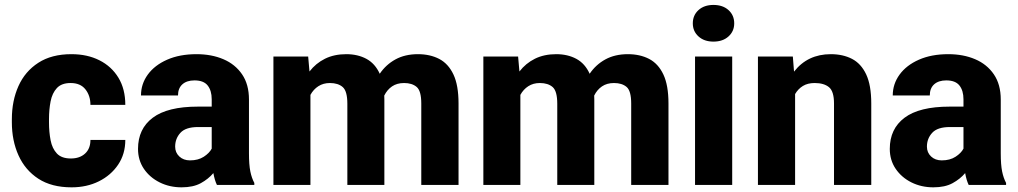

<svg xmlns="http://www.w3.org/2000/svg" viewBox="-20 -761 4187 790"><path d="M271.5 -108.9Q308.1 -108.9 330.1 -129.2Q352.1 -149.4 352.1 -185.1H495.6Q495.6 -127.4 466.1 -83.5Q436.5 -39.6 386.7 -14.9Q336.9 9.8 274.4 9.8Q192.4 9.8 137.9 -25.6Q83.5 -61 56.2 -121.6Q28.8 -182.1 28.8 -257.8V-270.5Q28.8 -346.2 55.9 -406.7Q83 -467.3 137.7 -502.7Q192.4 -538.1 273.9 -538.1Q339.4 -538.1 389.2 -512.9Q439 -487.8 467.3 -441.2Q495.6 -394.5 495.6 -329.6H352.1Q352.1 -367.2 331.5 -393.3Q311 -419.4 270.5 -419.4Q233.4 -419.4 214.1 -398.7Q194.8 -377.9 188.2 -344Q181.6 -310.1 181.6 -270.5V-257.8Q181.6 -217.8 188.2 -183.8Q194.8 -149.9 214.1 -129.4Q233.4 -108.9 271.5 -108.9Z M872.6 0Q863.3 -19 857.9 -48.8Q837.4 -24.4 806.2 -7.3Q774.9 9.8 727.1 9.8Q677.7 9.8 637 -10.5Q596.2 -30.8 572 -66.4Q547.9 -102.1 547.9 -148.4Q547.9 -231 608.6 -276.6Q669.4 -322.3 793.9 -322.3H851.1V-352.5Q851.1 -388.2 834.5 -409.2Q817.9 -430.2 780.3 -430.2Q748.5 -430.2 730.5 -414.1Q712.4 -397.9 712.4 -368.2H560.1Q560.1 -415.5 588.1 -454.1Q616.2 -492.7 667.7 -515.4Q719.2 -538.1 788.6 -538.1Q850.6 -538.1 899.2 -517.3Q947.8 -496.6 976.1 -455.1Q1004.4 -413.6 1004.4 -351.6V-130.4Q1004.4 -83 1010 -55.7Q1015.6 -28.3 1026.4 -8.3V0ZM761.7 -101.1Q795.4 -101.1 818.4 -116Q841.3 -130.9 851.1 -149.4V-238.3H795.4Q744.1 -238.3 722.4 -214.6Q700.7 -190.9 700.7 -157.7Q700.7 -133.3 717.8 -117.2Q734.9 -101.1 761.7 -101.1Z M1337.4 -419.4Q1310.1 -419.4 1289.8 -406.2Q1269.5 -393.1 1257.3 -370.6V0H1105V-528.3H1248L1253.4 -466.8Q1279.3 -500.5 1317.1 -519.3Q1355 -538.1 1404.8 -538.1Q1452.1 -538.1 1487.8 -518.8Q1523.4 -499.5 1542.5 -457.5Q1567.9 -495.1 1607.2 -516.6Q1646.5 -538.1 1699.7 -538.1Q1749.5 -538.1 1787.1 -518.6Q1824.7 -499 1845.7 -454.6Q1866.7 -410.2 1866.7 -335V0H1713.4V-335Q1713.4 -387.2 1694.3 -403.3Q1675.3 -419.4 1642.6 -419.4Q1613.3 -419.4 1593 -405.5Q1572.8 -391.6 1561 -367.7Q1561.5 -360.4 1561.5 -352.5V0H1409.2V-334Q1409.2 -386.2 1390.1 -402.8Q1371.1 -419.4 1337.4 -419.4Z M2201.2 -419.4Q2173.8 -419.4 2153.6 -406.2Q2133.3 -393.1 2121.1 -370.6V0H1968.8V-528.3H2111.8L2117.2 -466.8Q2143.1 -500.5 2180.9 -519.3Q2218.8 -538.1 2268.6 -538.1Q2315.9 -538.1 2351.6 -518.8Q2387.2 -499.5 2406.2 -457.5Q2431.6 -495.1 2470.9 -516.6Q2510.3 -538.1 2563.5 -538.1Q2613.3 -538.1 2650.9 -518.6Q2688.5 -499 2709.5 -454.6Q2730.5 -410.2 2730.5 -335V0H2577.1V-335Q2577.1 -387.2 2558.1 -403.3Q2539.1 -419.4 2506.3 -419.4Q2477.1 -419.4 2456.8 -405.5Q2436.5 -391.6 2424.8 -367.7Q2425.3 -360.4 2425.3 -352.5V0H2272.9V-334Q2272.9 -386.2 2253.9 -402.8Q2234.9 -419.4 2201.2 -419.4Z M2830.6 -665Q2830.6 -698.2 2854 -719.5Q2877.4 -740.7 2915.5 -740.7Q2954.1 -740.7 2977.5 -719.5Q3001 -698.2 3001 -665Q3001 -632.3 2977.5 -611.1Q2954.1 -589.8 2915.5 -589.8Q2877.4 -589.8 2854 -611.1Q2830.6 -632.3 2830.6 -665ZM2992.7 -528.3V0H2839.8V-528.3Z M3332 -419.4Q3303.2 -419.4 3283.4 -407.2Q3263.7 -395 3251.5 -374V0H3098.6V-528.3H3242.2L3247.1 -466.3Q3303.2 -538.1 3398.4 -538.1Q3448.2 -538.1 3485.6 -518.8Q3522.9 -499.5 3543.9 -455.1Q3564.9 -410.6 3564.9 -335V0H3411.6V-335.4Q3411.6 -385.3 3390.9 -402.3Q3370.1 -419.4 3332 -419.4Z M3965.8 0Q3956.5 -19 3951.2 -48.8Q3930.7 -24.4 3899.4 -7.3Q3868.2 9.8 3820.3 9.8Q3771 9.8 3730.2 -10.5Q3689.5 -30.8 3665.3 -66.4Q3641.1 -102.1 3641.1 -148.4Q3641.1 -231 3701.9 -276.6Q3762.7 -322.3 3887.2 -322.3H3944.3V-352.5Q3944.3 -388.2 3927.7 -409.2Q3911.1 -430.2 3873.5 -430.2Q3841.8 -430.2 3823.7 -414.1Q3805.7 -397.9 3805.7 -368.2H3653.3Q3653.3 -415.5 3681.4 -454.1Q3709.5 -492.7 3761 -515.4Q3812.5 -538.1 3881.8 -538.1Q3943.8 -538.1 3992.4 -517.3Q4041 -496.6 4069.3 -455.1Q4097.7 -413.6 4097.7 -351.6V-130.4Q4097.7 -83 4103.3 -55.7Q4108.9 -28.3 4119.6 -8.3V0ZM3855 -101.1Q3888.7 -101.1 3911.6 -116Q3934.6 -130.9 3944.3 -149.4V-238.3H3888.7Q3837.4 -238.3 3815.7 -214.6Q3793.9 -190.9 3793.9 -157.7Q3793.9 -133.3 3811 -117.2Q3828.1 -101.1 3855 -101.1Z"/></svg>

Font: Vazirmatn FD ExtraBold
Style: Regular
Weight: 800
Designer: Saber Rastikerdar
Foundry: Saber Rastikerdar
Version: Version 33.003